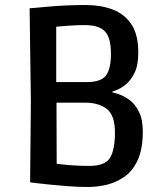

<svg xmlns="http://www.w3.org/2000/svg" viewBox="-20 -731 666 765"><path d="M329 14Q292 14 252 11Q212 8 178.5 4.5Q145 1 123.5 -1.5Q102 -4 100 -5L103 -325L98 -698Q101 -698 122.5 -700Q144 -702 177.5 -705Q211 -708 249 -709.5Q287 -711 322 -711Q381 -711 428 -693.5Q475 -676 503 -635Q531 -594 531 -521Q531 -471 516 -440.5Q501 -410 480 -393.5Q459 -377 440.5 -370.5Q422 -364 415 -363L428 -414V-315L408 -367Q424 -365 448 -357.5Q472 -350 495 -333.5Q518 -317 533.5 -286Q549 -255 549 -207Q549 -141 530.5 -97.5Q512 -54 480 -30Q448 -6 409.5 4Q371 14 329 14ZM337 -70Q399 -70 418.5 -102.5Q438 -135 438 -203Q438 -271 406 -296.5Q374 -322 318 -322H157L205 -357L206 -31L201 -79Q204 -79 223 -76.5Q242 -74 272 -72Q302 -70 337 -70ZM326 -404Q383 -404 402.5 -430.5Q422 -457 422 -517Q422 -581 398 -606Q374 -631 319 -631Q285 -631 259 -629Q233 -627 214.5 -625.5Q196 -624 185 -622L204 -672V-367L157 -404Z"/></svg>

Font: Ruda SemiBold
Style: Regular
Weight: 600
Designer: Mariela Monsalve and Angelina Sanchez
Foundry: Mariela Monsalve and Angelina Sanchez
Version: Version 2.001